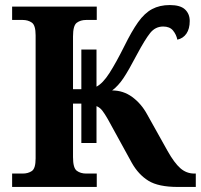

<svg xmlns="http://www.w3.org/2000/svg" viewBox="-20 -740 795 760"><path d="M28 0V-53H70Q91 -53 106 -63Q121 -73 121 -113V-600Q121 -640 106 -650.5Q91 -661 70 -661H28V-714H363V-661H321Q299 -661 284 -650Q269 -639 269 -596V-387H302V-544H362V-397Q387 -410 413 -450.5Q439 -491 472 -557Q501 -616 526.5 -652Q552 -688 582 -704Q612 -720 652 -720Q694 -720 712.5 -702.5Q731 -685 731 -657Q731 -626 718 -607Q705 -588 682 -583Q678 -603 665 -619Q652 -635 626 -635Q595 -635 574.5 -609.5Q554 -584 522 -524Q489 -461 468.5 -430.5Q448 -400 424 -382Q468 -382 503.5 -356Q539 -330 562 -288L643 -143Q670 -95 694 -74Q718 -53 749 -53H755V0H684Q607 0 567.5 -24.5Q528 -49 502 -95L407 -268Q395 -289 385.5 -301.5Q376 -314 362 -320V-174H302V-330H269V-118Q269 -75 284 -64Q299 -53 321 -53H363V0Z"/></svg>

Font: NotoSerif-Bold
Style: Regular
Weight: 700
Designer: Monotype Design Team
Foundry: Monotype Imaging Inc.
Version: Version 2.007; ttfautohint (v1.8) -l 8 -r 50 -G 200 -x 14 -D